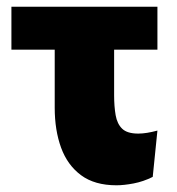

<svg xmlns="http://www.w3.org/2000/svg" viewBox="-20 -540 528 572"><path d="M327 12Q262 12 221.5 -18Q181 -48 162 -100Q143 -152 143 -219V-392H14V-520H449V-392H320V-256Q320 -223 324.5 -197Q329 -171 344 -156.5Q359 -142 392 -142Q416 -142 449 -151L435 -13Q407 1 378 6.5Q349 12 327 12Z"/></svg>

Font: Murecho ExtraBold
Style: Regular
Weight: 800
Designer: Neil Summerour
Foundry: Positype
Version: Version 1.010; ttfautohint (v1.8.3)